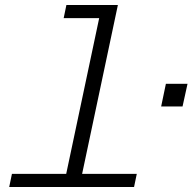

<svg xmlns="http://www.w3.org/2000/svg" viewBox="-20 -752 774 772"><path d="M235 0 390 -732H454L299 0ZM17 0 28 -53H530L519 0ZM236 -679 247 -732H422L411 -679ZM628 -324 647 -415H734L714 -324Z"/></svg>

Font: Azeret Mono ExtraLight
Style: Italic
Weight: 250
Italic angle: -12°
Designer: Martin Vácha
Foundry: Displaay
Version: Version 1.002